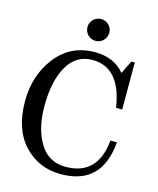

<svg xmlns="http://www.w3.org/2000/svg" viewBox="-137 -1042 947 1149"><g transform="rotate(15 336.5 -467.5)"><path d="M350.6 12.7Q212.9 12.7 122.3 -84Q31.7 -180.7 31.7 -355Q31.7 -515.6 121.8 -630.6Q211.9 -745.6 361.3 -745.6Q479.5 -745.6 545.4 -666.5L585.4 -747.6H606.4V-456.1H568.4Q531.7 -696.8 358.9 -696.8Q257.8 -696.8 204.6 -603.8Q151.4 -510.7 151.4 -356Q151.4 -217.3 206.1 -127.2Q260.7 -37.1 366.7 -37.1Q565.9 -37.1 586.4 -258.3H626.5Q605 12.7 350.6 12.7ZM345.7 -811.5Q332 -811.5 319.6 -816.7Q307.1 -821.8 297.6 -831.3Q288.1 -840.8 283 -853.3Q277.8 -865.7 277.8 -879.4Q277.8 -892.6 283 -905Q288.1 -917.5 297.6 -927Q307.1 -936.5 319.6 -941.7Q332 -946.8 345.7 -946.8Q358.9 -946.8 371.3 -941.7Q383.8 -936.5 393.3 -927Q402.8 -917.5 408 -905Q413.1 -892.6 413.1 -879.4Q413.1 -865.7 408 -853.3Q402.8 -840.8 393.3 -831.3Q383.8 -821.8 371.3 -816.7Q358.9 -811.5 345.7 -811.5Z"/></g></svg>

Font: Munson
Style: Regular
Weight: 400
Designer: Paul James MIller
Foundry: High-Logic / Made with FontCreator
Version: Version 2.10;May 5, 2019;FontCreator 11.5.0.2430 64-bit